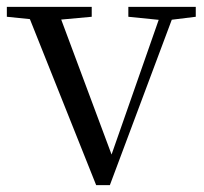

<svg xmlns="http://www.w3.org/2000/svg" viewBox="-28 -536 596 561"><path d="M253 5 45 -516H137L306 -63H289L295 -76L449 -516H488L293 5ZM-8 -487V-516H240V-487L131 -477H90ZM347 -487V-516H544V-487L463 -477H446Z"/></svg>

Font: Noto Serif TC ExtraLight
Style: Regular
Weight: 400
Version: Version 2.002-H1;hotconv 1.1.0;makeotfexe 2.6.0